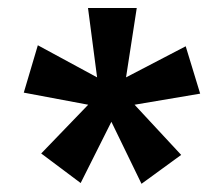

<svg xmlns="http://www.w3.org/2000/svg" viewBox="-20 -863 552 473"><path d="M178.7 -412.1 81.5 -484.9 197.3 -605 38.6 -634.8 73.2 -751.5 219.2 -672.4 196.8 -843.3H316.9L290.5 -672.4L437.5 -749L473.1 -632.3L311.5 -605L426.3 -481.4L328.6 -410.2L254.4 -563Z"/></svg>

Font: FjallaOne
Style: Regular
Weight: 400
Designer: Irina Smirnova
Foundry: Irina Smirnova
Version: Version 1.001